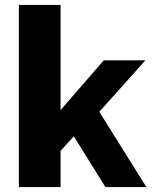

<svg xmlns="http://www.w3.org/2000/svg" viewBox="-20 -763 631 783"><path d="M577 0 385 -307 573 -517H403L227 -314V-743H57V0H227V-148L281 -207L410 0Z"/></svg>

Font: United Sans ExtraBold
Style: Regular
Weight: 800
Designer: Pablo Impallari, Rodrigo Fuenzalida (Modified by Dan O. Williams)
Version: Version 1.000;PS 001.000;hotconv 1.0.88;makeotf.lib2.5.64775